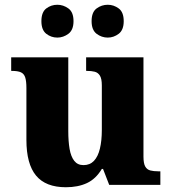

<svg xmlns="http://www.w3.org/2000/svg" viewBox="-20 -777 720 807"><path d="M257 10Q172 10 131.5 -39Q91 -88 91 -189V-407Q91 -436 86 -451.5Q81 -467 68 -473Q55 -479 30 -479H27V-536H267V-226Q267 -183 272.5 -151Q278 -119 292 -101Q306 -83 331 -83Q358 -83 375 -101Q392 -119 400 -152.5Q408 -186 408 -231V-418Q408 -446 400 -459Q392 -472 378 -475.5Q364 -479 346 -479H342V-536H583V-119Q583 -90 590.5 -77Q598 -64 612 -60.5Q626 -57 644 -57H654V0H439L413 -67H408Q383 -25 345.5 -7.5Q308 10 257 10ZM433 -619Q407 -619 386 -635Q365 -651 365 -688Q365 -726 386 -741.5Q407 -757 433 -757Q458 -757 479 -741.5Q500 -726 500 -688Q500 -651 479 -635Q458 -619 433 -619ZM221 -619Q195 -619 174.5 -635Q154 -651 154 -688Q154 -726 174.5 -741.5Q195 -757 221 -757Q246 -757 267.5 -741.5Q289 -726 289 -688Q289 -651 267.5 -635Q246 -619 221 -619Z"/></svg>

Font: Noto Serif Gujarati ExtraBold
Style: Regular
Weight: 800
Version: Version 2.102